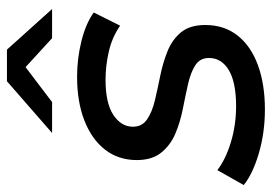

<svg xmlns="http://www.w3.org/2000/svg" viewBox="-147 -642 783 553"><g transform="rotate(-90 244.5 -365.5)"><path d="M206 6Q139 6 79.5 -11.5Q20 -29 -12 -55L31 -131Q62 -107 111.5 -92Q161 -77 215 -77Q284 -77 319 -98Q354 -119 354 -155Q354 -181 333 -194.5Q312 -208 278.5 -215.5Q245 -223 207 -230.5Q169 -238 136 -252Q103 -266 81.5 -292.5Q60 -319 60 -363Q60 -416 90 -454.5Q120 -493 174 -514Q228 -535 300 -535Q352 -535 402.5 -522.5Q453 -510 485 -487L447 -411Q414 -434 373 -443.5Q332 -453 291 -453Q224 -453 190 -430.5Q156 -408 156 -374Q156 -348 177 -333.5Q198 -319 231.5 -311Q265 -303 302.5 -295.5Q340 -288 373.5 -274.5Q407 -261 428 -235.5Q449 -210 449 -166Q449 -111 418.5 -72.5Q388 -34 333 -14Q278 6 206 6ZM138 -607 287 -737H378L495 -607H411L291 -717H372L227 -607Z"/></g></svg>

Font: Montserrat Thin Medium
Style: Italic
Weight: 500
Italic angle: -11.3°
Version: Version 9.000